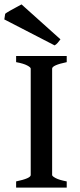

<svg xmlns="http://www.w3.org/2000/svg" viewBox="-42 -847 361 867"><path d="M30.8 0V-27.8Q96.7 -41.5 96.7 -56.6V-537.1Q96.7 -543 80.6 -551.5Q64.5 -560.1 30.8 -566.4V-594.2H259.3V-566.4Q193.4 -552.7 193.4 -537.1V-56.6Q193.4 -51.3 209.5 -42.7Q225.6 -34.2 259.3 -27.8V0ZM231 -669.4Q225.1 -661.1 218.5 -653.6Q211.9 -646 204.6 -642.1L-22.5 -759.3L-18.6 -784.7Q-13.7 -789.1 1.7 -797.9Q17.1 -806.6 32.7 -814.9Q48.3 -823.2 55.2 -827.1Z"/></svg>

Font: Namdhinggo Medium
Style: Regular
Weight: 500
Designer: Victor Gaultney
Foundry: SIL International
Version: Version 3.001